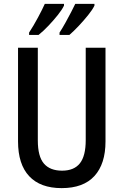

<svg xmlns="http://www.w3.org/2000/svg" viewBox="-20 -960 637 990"><path d="M524 -231Q524 -115 467 -52.5Q410 10 298 10Q188 10 130.5 -51.5Q73 -113 73 -231V-714H175V-236Q175 -153 206.5 -116.5Q238 -80 300 -80Q362 -80 392 -118Q422 -156 422 -237V-714H524ZM467 -931Q457 -910 434 -881.5Q411 -853 385 -825.5Q359 -798 338 -780H287V-792Q302 -815 317.5 -843Q333 -871 346.5 -897Q360 -923 368 -940H467ZM310 -931Q300 -910 278 -882.5Q256 -855 230 -827.5Q204 -800 179 -780H130V-792Q153 -827 176 -870Q199 -913 211 -940H310Z"/></svg>

Font: Noto Sans Malayalam Condensed Medium
Style: Regular
Weight: 500
Width: 3
Designer: Jelle Bosma - Monotype Design Team
Foundry: Monotype Imaging Inc.
Version: Version 2.104; ttfautohint (v1.8.4.7-5d5b)